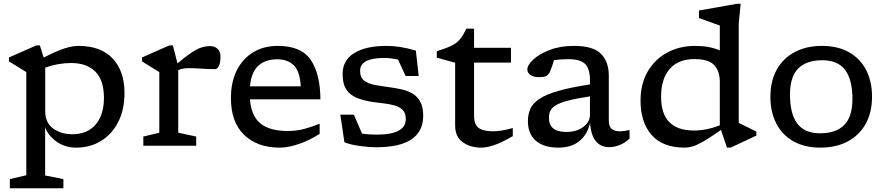

<svg xmlns="http://www.w3.org/2000/svg" viewBox="-20 -762 4631 1004"><path d="M311.5 174.5V222.5H31.5V174.5L117.5 154.5V-385L27 -441V-461.5L169.5 -524.5H188.5L208.5 -461Q275.5 -495.5 317.5 -508.8Q359.5 -522 390.5 -522Q507 -522 569 -456.2Q631 -390.5 631 -276Q631 -187.5 597.8 -123.2Q564.5 -59 507.5 -24.5Q450.5 10 379 10Q320 10 276.2 -21Q232.5 -52 216 -96.5V155.5ZM523.5 -250Q523.5 -343 478.2 -387.8Q433 -432.5 352.5 -432.5Q284 -432.5 216.5 -408.5V-179Q216.5 -120 258 -90Q299.5 -60 358.5 -60Q436.5 -60 480 -110.8Q523.5 -161.5 523.5 -250Z M1078.5 -521Q1102 -521 1117.5 -506.8Q1133 -492.5 1133 -466Q1133 -434.5 1124.5 -417.5Q1116 -400.5 1106.5 -400.5Q1070.5 -400.5 1035 -403Q999.5 -405.5 966 -405.5Q952 -405.5 939.2 -403.5Q926.5 -401.5 912 -395V-68L1006 -48V0H729.5V-48L813 -68V-385L722.5 -441V-461.5L865 -524.5H884L908 -430.5Q953 -468.5 982.8 -488Q1012.5 -507.5 1034.8 -514.2Q1057 -521 1078.5 -521Z M1433 -522Q1554.5 -522 1604.5 -449.5Q1654.5 -377 1655.5 -242.5H1287Q1294 -155 1342.5 -116Q1391 -77 1484 -77Q1533.5 -77 1575.2 -89Q1617 -101 1651.5 -115V-62Q1601.5 -29.5 1545 -9.8Q1488.5 10 1443 10Q1326 10 1256.8 -56.5Q1187.5 -123 1187.5 -249Q1187.5 -332.5 1218 -393.8Q1248.5 -455 1303.8 -488.5Q1359 -522 1433 -522ZM1430.5 -452Q1368 -452 1331 -418.5Q1294 -385 1287 -310.5H1552.5Q1549 -387.5 1517 -419.8Q1485 -452 1430.5 -452Z M2000 -522Q2037.5 -522 2073.5 -516.2Q2109.5 -510.5 2154.5 -497.5L2169.5 -364.5H2101L2061.5 -450.5Q2021.5 -459 1988.5 -459Q1863 -459 1863 -391.5Q1863 -357 1884 -340.8Q1905 -324.5 1939.8 -318Q1974.5 -311.5 2015.5 -306Q2046.5 -302 2077.8 -295.2Q2109 -288.5 2135.2 -273.8Q2161.5 -259 2177.2 -231Q2193 -203 2193 -157Q2193 8 1947.5 8Q1907.5 8 1859.8 1.2Q1812 -5.5 1781 -18L1759.5 -162.5H1830.5L1873 -63.5Q1892 -60.5 1912 -59.2Q1932 -58 1950.5 -58Q2102 -58 2102 -140Q2102 -171 2085.2 -187.5Q2068.5 -204 2041.2 -211.2Q2014 -218.5 1981.8 -222Q1949.5 -225.5 1918.5 -230.5Q1877.5 -237.5 1844 -251.2Q1810.5 -265 1791 -294Q1771.5 -323 1771.5 -375Q1771.5 -447 1832.5 -484.5Q1893.5 -522 2000 -522Z M2459 -156Q2459 -111 2483 -93.2Q2507 -75.5 2558.5 -75.5Q2601 -75.5 2661.5 -92.5V-50Q2602 -16 2564 -3Q2526 10 2495.5 10Q2439.5 10 2399.8 -18.5Q2360 -47 2360 -105V-434L2264 -460.5V-494Q2315 -510 2342.5 -523.8Q2370 -537.5 2386 -557.5Q2402 -577.5 2419 -612H2459V-512H2652V-434.5H2459Z M3166.5 7.5Q3122 7.5 3096.2 -23Q3070.5 -53.5 3065.5 -119Q3052.5 -59.5 3010.2 -24.8Q2968 10 2900.5 10Q2823.5 10 2782 -26Q2740.5 -62 2740.5 -128Q2740.5 -164 2753.2 -192.8Q2766 -221.5 2800.5 -244.8Q2835 -268 2899 -286.5Q2963 -305 3065 -320.5V-343Q3065 -400.5 3040.8 -426.5Q3016.5 -452.5 2952.5 -452.5Q2930.5 -452.5 2912 -451.2Q2893.5 -450 2877 -447.5Q2872 -429.5 2867 -415.8Q2862 -402 2856 -388Q2847.5 -368.5 2834 -363.5Q2820.5 -358.5 2800 -358.5Q2769.5 -358.5 2753.5 -370.2Q2737.5 -382 2737.5 -398.5Q2737.5 -421.5 2768.5 -450.5Q2799.5 -479.5 2854.5 -500.8Q2909.5 -522 2981.5 -522Q3082.5 -522 3123 -480.2Q3163.5 -438.5 3163.5 -368V-131Q3163.5 -101 3178.2 -88.2Q3193 -75.5 3220.5 -75.5Q3232 -75.5 3245 -77.2Q3258 -79 3272 -82V-37Q3248 -14.5 3220 -3.5Q3192 7.5 3166.5 7.5ZM2850.5 -145.5Q2850.5 -72 2942.5 -72Q2994 -72 3029.5 -97.8Q3065 -123.5 3065 -162.5V-258Q2994.5 -247.5 2951.8 -236.2Q2909 -225 2887.2 -212Q2865.5 -199 2858 -182.8Q2850.5 -166.5 2850.5 -145.5Z M3935 -53 3800.5 10H3781.5L3750 -82.5Q3691 -41 3656 -21.2Q3621 -1.5 3599.8 4.2Q3578.5 10 3560.5 10Q3446 10 3387.8 -55.8Q3329.5 -121.5 3329.5 -236Q3329.5 -323.5 3366.8 -387.8Q3404 -452 3468.8 -487Q3533.5 -522 3615.5 -522Q3652.5 -522 3683.2 -516.5Q3714 -511 3744 -498.5V-628.5L3635 -667.5V-707L3832 -742H3853L3843 -639V-119.5L3935 -74ZM3744 -334Q3744 -390 3714.8 -421.5Q3685.5 -453 3611 -453Q3526.5 -453 3481.8 -401.2Q3437 -349.5 3437 -257Q3437 -166 3480.5 -122.8Q3524 -79.5 3608 -79.5Q3676 -79.5 3744 -107Z M4269.5 10Q4188 10 4129.5 -22.8Q4071 -55.5 4039.8 -115.5Q4008.5 -175.5 4008.5 -256Q4008.5 -337 4041.2 -396.8Q4074 -456.5 4134.8 -489.2Q4195.5 -522 4279 -522Q4360.5 -522 4419 -489.2Q4477.5 -456.5 4508.8 -396.8Q4540 -337 4540 -256Q4540 -175 4507.2 -115.2Q4474.5 -55.5 4413.8 -22.8Q4353 10 4269.5 10ZM4268.5 -65Q4352 -65 4394.8 -108.5Q4437.5 -152 4437.5 -244Q4437.5 -345 4399.5 -396Q4361.5 -447 4280 -447Q4197 -447 4154 -403.8Q4111 -360.5 4111 -268Q4111 -167 4149 -116Q4187 -65 4268.5 -65Z"/></svg>

Font: Newsreader 6pt
Style: Regular
Weight: 400
Designer: Hugues Gentile
Foundry: Production Type
Version: Version 1.003; ttfautohint (v1.8.3)